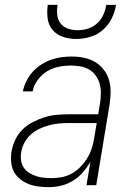

<svg xmlns="http://www.w3.org/2000/svg" viewBox="-20 -760 540 788"><path d="M181 8Q159 8 138 5.5Q117 3 98 -4.5Q79 -12 63 -24.5Q47 -37 37.5 -54.5Q28 -72 26 -93.5Q24 -115 27 -136Q31 -161 42 -185Q53 -209 71.5 -227.5Q90 -246 114 -258.5Q138 -271 162 -278.5Q186 -286 211 -288.5Q236 -291 260 -291H383L391 -339Q394 -359 394 -378.5Q394 -398 389 -416Q384 -434 373 -449.5Q362 -465 346 -474.5Q330 -484 310.5 -487.5Q291 -491 271 -491Q246 -491 221 -486Q196 -481 173.5 -467.5Q151 -454 134.5 -431.5Q118 -409 114 -385H74Q78 -406 88 -426.5Q98 -447 113.5 -464.5Q129 -482 148.5 -494.5Q168 -507 188.5 -514.5Q209 -522 231 -525Q253 -528 274 -528Q300 -528 324.5 -523Q349 -518 369.5 -506Q390 -494 405 -475Q420 -456 427 -432.5Q434 -409 434 -383.5Q434 -358 430 -333L375 0H335L351 -96Q338 -73 320 -52.5Q302 -32 279 -18Q256 -4 231 2Q206 8 181 8ZM194 -29Q215 -29 236.5 -33.5Q258 -38 277.5 -49.5Q297 -61 312.5 -77.5Q328 -94 339.5 -113.5Q351 -133 357.5 -154Q364 -175 367 -196L377 -255H260Q240 -255 220 -253Q200 -251 180 -245.5Q160 -240 141 -231Q122 -222 106 -207.5Q90 -193 80 -174Q70 -155 67 -135Q64 -118 66.5 -101.5Q69 -85 77.5 -72Q86 -59 100 -50.5Q114 -42 129 -37Q144 -32 161 -30.5Q178 -29 194 -29ZM293 -600Q265 -600 239 -608.5Q213 -617 196 -637Q179 -657 175.5 -684.5Q172 -712 176 -740H216Q213 -719 215 -699Q217 -679 228.5 -664Q240 -649 259 -642.5Q278 -636 299 -636Q320 -636 341 -642.5Q362 -649 378.5 -664Q395 -679 404 -699Q413 -719 416 -740H456Q452 -712 438.5 -684.5Q425 -657 402 -637Q379 -617 350 -608.5Q321 -600 293 -600Z"/></svg>

Font: Iosevka Extralight Oblique
Style: Regular
Weight: 200
Italic angle: -9°
Monospace: yes
Designer: Belleve Invis
Foundry: Belleve Invis
Version: Version 32.5.0; ttfautohint (v1.8.4)